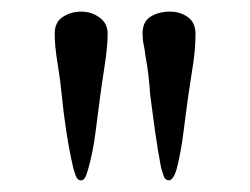

<svg xmlns="http://www.w3.org/2000/svg" viewBox="-20 -780 430 330"><path d="M165 -722Q165 -700 160 -668Q155 -636 152 -613Q148 -583 144 -551.5Q140 -520 132 -491Q131 -487 128 -478.5Q125 -470 119 -470Q113 -470 110 -478.5Q107 -487 106 -491Q99 -521 94 -554Q89 -587 86 -618Q84 -640 79 -670.5Q74 -701 74 -722Q74 -742 88 -751Q102 -760 120 -760Q137 -760 151 -750Q165 -740 165 -722ZM316 -722Q316 -697 312 -670.5Q308 -644 304 -618Q300 -590 295.5 -554Q291 -518 284 -491Q283 -486 280 -479.5Q277 -473 272 -470Q264 -470 261.5 -477Q259 -484 257 -491Q251 -522 246.5 -554.5Q242 -587 238 -618Q237 -635 235 -651.5Q233 -668 230 -684Q229 -694 227 -703Q225 -712 225 -722Q225 -743 239 -751.5Q253 -760 272 -760Q290 -760 303 -750.5Q316 -741 316 -722Z"/></svg>

Font: Kaisei Tokumin
Style: Regular
Weight: 400
Designer: Font-Kai, 金井和夫
Foundry: KAZUO KANAI
Version: Version 5.003